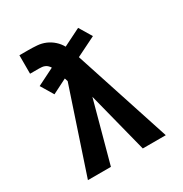

<svg xmlns="http://www.w3.org/2000/svg" viewBox="-171 -863 942 991"><g transform="rotate(-30 300.0 -367.5)"><path d="M68 0 233 -495 227 -514 140 -470 95 -545 197 -596Q193 -603 186.5 -609.5Q180 -616 172 -619.5Q164 -623 155 -624Q146 -625 137 -625H84V-735H137Q163 -735 189 -733Q215 -731 238.5 -721Q262 -711 281.5 -693.5Q301 -676 313 -654L417 -706L462 -631L345 -573L532 0H395L303 -361L205 0Z"/></g></svg>

Font: Iosevka HT Extrabold Extended
Style: Regular
Weight: 800
Width: 7
Monospace: yes
Designer: Belleve Invis
Foundry: Belleve Invis
Version: Version 32.3.0; ttfautohint (v1.8.4)